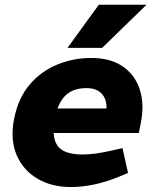

<svg xmlns="http://www.w3.org/2000/svg" viewBox="-20 -765 628 794"><path d="M272.4 8.5Q193.5 8.5 134.6 -26.3Q75.6 -61 48.6 -124.2Q21.7 -187.5 38.2 -273Q55.2 -359.4 102.6 -415.1Q150 -470.8 216.9 -498.1Q283.8 -525.3 357.3 -525.3Q436.2 -525.3 487.2 -490.6Q538.1 -455.8 557.8 -395.6Q577.6 -335.4 562.6 -258L554.1 -215.1H202Q203.5 -182.9 217.2 -163.3Q231 -143.7 257.3 -134.9Q283.6 -126.1 321.2 -126.1Q346.7 -126.1 376.2 -130.1Q405.7 -134.1 438.2 -141.6L486.5 -152.6L509.5 -49.9L472.5 -34.4Q419.6 -12.5 369.2 -2Q318.8 8.5 272.4 8.5ZM218 -316.4H420.6Q421.1 -357 399.5 -378.8Q377.9 -400.6 337.8 -400.6Q293.2 -400.6 263.9 -380.8Q234.5 -361 218 -316.4ZM259.1 -567 388.7 -745.5H586L402.5 -567Z"/></svg>

Font: REM Medium
Style: Italic
Weight: 500
Italic angle: -11°
Designer: Octavio Pardo
Foundry: Ashler Design
Version: Version 1.005;gftools[0.9.28]